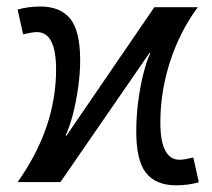

<svg xmlns="http://www.w3.org/2000/svg" viewBox="-20 -550 641 580"><path d="M580.6 0.5Q549.3 9.8 511.7 9.8Q451.2 9.8 421.4 -27.3Q391.6 -64.5 391.6 -152.8Q391.6 -198.7 397.7 -244.9Q403.8 -291 413.6 -329.3Q423.3 -367.7 434.1 -389.2L431.6 -390.1L162.6 0H33.2Q149.4 -163.6 149.4 -340.3Q149.4 -453.1 91.3 -453.1Q78.1 -453.1 49.8 -446.3L33.2 -521Q64.5 -530.3 102.1 -530.3Q162.6 -530.3 192.4 -493.2Q222.2 -456.1 222.2 -367.7Q222.2 -329.6 216.1 -285.9Q210 -242.2 200 -203.6Q189.9 -165 178.2 -141.1L180.7 -140.1L446.3 -528.3H577.6Q523.4 -455.1 493.9 -364.3Q464.4 -273.4 464.4 -180.2Q464.4 -67.4 522.5 -67.4Q535.6 -67.4 564 -74.2Z"/></svg>

Font: Arimo
Style: Regular
Weight: 400
Designer: Steve Matteson
Foundry: Monotype Imaging Inc.
Version: Version 1.33